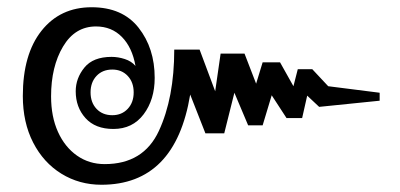

<svg xmlns="http://www.w3.org/2000/svg" viewBox="-20 -535 1103 530"><path d="M43 -270Q43 -385 94.5 -450Q146 -515 233 -515Q318 -515 362.5 -458.5Q407 -402 407 -320Q407 -260 376.5 -219.5Q346 -179 293 -179Q243 -179 216 -209Q189 -239 189 -283Q189 -319 213 -348.5Q237 -378 288 -378Q306 -378 324.5 -372Q343 -366 354 -353Q345 -404 316.5 -433Q288 -462 245 -462Q187 -462 154 -406.5Q121 -351 121 -269Q121 -213 140 -171Q159 -129 192.5 -105.5Q226 -82 269 -82Q376 -82 418.5 -173.5Q461 -265 461 -398H531L574 -283L589 -387H655L687 -304L705 -363H753L790 -297L802 -344H842L886 -297L1028 -279V-257L861 -240L828 -271L814 -209H771L730 -272L705 -189H665L627 -279L599 -167H547L505 -274Q464 -25 260 -25Q199 -25 149.5 -55.5Q100 -86 71.5 -141.5Q43 -197 43 -270ZM349 -280Q349 -308 332.5 -325.5Q316 -343 290 -343Q263 -343 246.5 -325.5Q230 -308 230 -280Q230 -252 246.5 -234.5Q263 -217 290 -217Q316 -217 332.5 -234.5Q349 -252 349 -280Z"/></svg>

Font: Taviraj DemiBold
Style: Regular
Weight: 600
Designer: Katatrad Team
Foundry: CadsonDemak
Version: Version 1.030